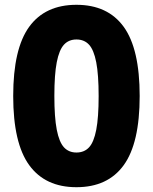

<svg xmlns="http://www.w3.org/2000/svg" viewBox="-20 -770 638 800"><path d="M35 -370Q35 -566.5 101.5 -658.2Q168 -750 298.5 -750Q429 -750 495.5 -658.2Q562 -566.5 562 -370Q562 -173.5 495.5 -81.8Q429 10 298.5 10Q168.5 10 101.8 -81.8Q35 -173.5 35 -370ZM391 -369.5Q391 -459 381 -510.5Q371 -562 351 -583.8Q331 -605.5 298.5 -605.5Q266.5 -605.5 246.5 -583.8Q226.5 -562 216.5 -510.8Q206.5 -459.5 206.5 -370.5Q206.5 -281 216.5 -229.5Q226.5 -178 246.5 -156.2Q266.5 -134.5 298.5 -134.5Q331 -134.5 351 -156Q371 -177.5 381 -229Q391 -280.5 391 -369.5Z"/></svg>

Font: Encode Sans Condensed ExtraBold
Style: Regular
Weight: 800
Width: 3
Designer: Multiple Designers
Foundry: Impallari Type
Version: Version 2.000